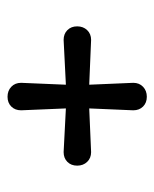

<svg xmlns="http://www.w3.org/2000/svg" viewBox="30 -555 410 510"><g transform="rotate(-90 235.0 -300.0)"><path d="M202 -268 86 -263Q70 -263 60 -273.5Q50 -284 50 -300Q50 -316 60 -326Q70 -336 86 -336L202 -330L197 -449Q197 -465 207 -475Q217 -485 233 -485Q249 -485 259.5 -475Q270 -465 270 -449L265 -330Q265 -330 384 -336Q400 -336 410 -326Q420 -316 420 -300Q420 -284 410 -273.5Q400 -263 384 -263L265 -268L270 -151Q270 -135 259.5 -125Q249 -115 233 -115Q217 -115 207 -125Q197 -135 197 -151Z"/></g></svg>

Font: Macondo Swash Caps
Style: Regular
Weight: 400
Designer: John Vargas Beltran
Foundry: John Vargas Beltran
Version: Version 2.001